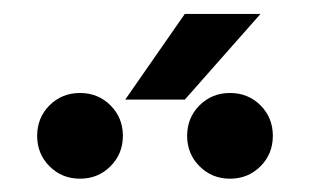

<svg xmlns="http://www.w3.org/2000/svg" viewBox="-20 -868 452 280"><path d="M249.5 -722.7 359.9 -847.7H249.5L162.6 -722.7ZM159.2 -669.9Q159.2 -696.3 141.1 -714.4Q123 -732.4 96.7 -732.4Q70.3 -732.4 52.2 -714.4Q34.2 -696.3 34.2 -669.9Q34.2 -643.6 52.2 -625.5Q70.3 -607.4 96.7 -607.4Q123 -607.4 141.1 -625.5Q159.2 -643.6 159.2 -669.9ZM377.9 -669.9Q377.9 -696.3 359.9 -714.4Q341.8 -732.4 315.4 -732.4Q289.1 -732.4 271 -714.4Q252.9 -696.3 252.9 -669.9Q252.9 -643.6 271 -625.5Q289.1 -607.4 315.4 -607.4Q341.8 -607.4 359.9 -625.5Q377.9 -643.6 377.9 -669.9Z"/></svg>

Font: Giphurs
Style: Regular
Weight: 400
Version: Version 2.010